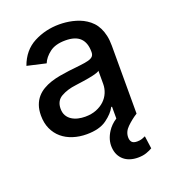

<svg xmlns="http://www.w3.org/2000/svg" viewBox="-139 -653 847 962"><g transform="rotate(-20 284.5 -172.0)"><path d="M255 -317.1Q291.9 -321.4 318 -324.2Q344.1 -327.1 360.6 -331.5Q377.1 -335.9 384.9 -343.9Q392.8 -351.9 392.8 -366.5V-369Q392.8 -416.9 367.4 -441.8Q342 -466.6 289.1 -466.6Q235.4 -466.6 204.9 -443.2Q174 -419.7 162.3 -390.6L62.5 -413.4Q89.1 -487.6 151.6 -520.2Q213.8 -552.6 287.6 -552.6Q303.6 -552.6 321.4 -550.8Q339.1 -549 357.1 -544.9Q375 -540.8 392.6 -534.1Q410.2 -527.3 426.1 -517Q442.5 -506.7 456 -492.5Q469.5 -478.3 479 -459.3Q488.6 -440.3 494 -416.2Q499.3 -392 499.3 -362.2V0Q483 10.3 469.3 21.3Q455.6 32.3 443.2 44.4Q419 67.8 419 97.7Q419 114 427 123.2Q435 132.5 455.3 132.5Q470.2 132.5 481.4 128.6Q492.5 124.6 499.6 121.1L508.9 188.6Q496.8 196 477.5 202.9Q458.1 209.9 431.5 209.9Q409.1 209.9 390.1 203.8Q371.1 197.8 357.1 185.9Q343 174 334.5 156.6Q326 139.2 324.6 116.1Q322.1 75.3 348 35.2Q356.2 22.4 367.9 10.7Q379.6 -1.1 395.6 -11.4V-74.6H391.3Q376.1 -44.4 337 -16Q298.3 12.1 230.1 12.1Q191.4 12.1 157.7 1.2Q123.9 -9.6 99.1 -30.7Q74.2 -51.8 60 -82.9Q45.8 -114 45.8 -154.1Q45.8 -185.4 54.2 -208.6Q62.5 -231.9 77.2 -248.9Q92 -266 111.9 -277.7Q131.7 -289.4 155 -297.1Q178.3 -304.7 203.8 -309.3Q229.4 -313.9 255 -317.1ZM253.2 -73.2Q286.6 -73.2 312.5 -83.5Q338.4 -93.8 356.4 -110.8Q374.3 -127.8 383.7 -150.2Q393.1 -172.6 393.1 -196.7V-267Q389.6 -263.5 380.3 -260.1Q371.1 -256.7 358.8 -253.9Q346.6 -251.1 332.6 -248.6Q318.5 -246.1 305.2 -244.1Q291.9 -242.2 280.4 -240.6Q268.8 -239 261.7 -237.9Q216.3 -232.6 182.9 -213.8Q149.9 -195.3 149.9 -152.7Q149.9 -131 158.7 -115.8Q167.6 -100.5 182.4 -91.1Q197.1 -81.7 215.6 -77.4Q234 -73.2 253.2 -73.2Z"/></g></svg>

Font: Inter P Medium
Style: Regular
Weight: 500
Designer: Rasmus Andersson
Foundry: rsms
Version: Version 3.018;git-588b23468